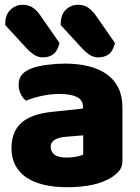

<svg xmlns="http://www.w3.org/2000/svg" viewBox="-20 -767 584 803"><path d="M2 -662V-668Q2 -706 24 -726.5Q46 -747 75 -747Q100 -747 118 -734.5Q136 -722 151 -699L229 -587Q220 -552 202 -539.5Q184 -527 160 -527Q140 -527 123.5 -537.5Q107 -548 93 -563ZM234 -662V-667Q234 -706 255.5 -726.5Q277 -747 306 -747Q332 -747 349.5 -734.5Q367 -722 383 -699L461 -587Q452 -552 434 -539.5Q416 -527 391 -527Q371 -527 355 -537.5Q339 -548 325 -563ZM328 -121V-201L256 -195Q228 -193 210 -183Q192 -173 192 -153Q192 -133 207.5 -120.5Q223 -108 260 -108Q277 -108 297.5 -111.5Q318 -115 328 -121ZM492 -318V-94Q492 -68 477.5 -51.5Q463 -35 443 -23Q378 16 260 16Q207 16 164.5 6Q122 -4 91.5 -24Q61 -44 44.5 -75Q28 -106 28 -147Q28 -216 69 -253Q110 -290 196 -299L327 -313V-320Q327 -349 301.5 -361.5Q276 -374 228 -374Q191 -374 154.5 -366Q118 -358 89 -346Q76 -355 67 -373.5Q58 -392 58 -412Q58 -438 70.5 -453.5Q83 -469 109 -480Q138 -491 177.5 -496Q217 -501 252 -501Q306 -501 350.5 -490Q395 -479 426.5 -456.5Q458 -434 475 -399.5Q492 -365 492 -318Z"/></svg>

Font: Baloo 2 Latin ExtraBold
Style: Regular
Weight: 400
Designer: Sarang Kulkarni and Ek Type
Foundry: Ek Type
Version: Version 1.001